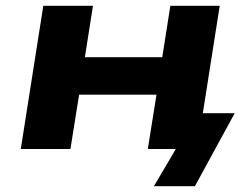

<svg xmlns="http://www.w3.org/2000/svg" viewBox="-20 -516 862 665"><path d="M513 129 589 0H505L525 -124H793L655 129ZM52 0 130 -496H302L274 -318H542L570 -496H741L663 0H492L522 -188H254L224 0Z"/></svg>

Font: Nunito Sans 10pt Expanded ExtraBold
Style: Italic
Weight: 800
Width: 7
Italic angle: -9°
Designer: Vernon Adams
Foundry: Vernon Adams
Version: Version 3.101;gftools[0.9.27]